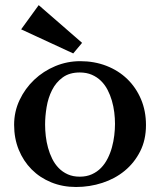

<svg xmlns="http://www.w3.org/2000/svg" viewBox="-20 -725 636 763"><path d="M560.1 -228Q560.1 -168.9 536.9 -123.3Q513.7 -77.6 475.3 -46.1Q437 -14.6 386.7 1.7Q336.4 18.1 282.2 18.1Q228.5 18.1 183.3 -0.5Q138.2 -19 105.5 -52Q72.8 -85 54.4 -130.1Q36.1 -175.3 36.1 -229Q36.1 -281.7 57.9 -327.6Q79.6 -373.5 116 -408Q152.3 -442.4 199.7 -462.2Q247.1 -481.9 298.8 -481.9Q355 -481.9 402.8 -463.4Q450.7 -444.8 485.6 -411.1Q520.5 -377.4 540.3 -330.8Q560.1 -284.2 560.1 -228ZM437 -232.9Q437 -254.9 434.1 -278.6Q431.2 -302.2 424.6 -325Q418 -347.7 407.5 -367.9Q397 -388.2 381.3 -403.6Q365.7 -418.9 344.7 -428Q323.7 -437 296.9 -437Q255.9 -437 229 -417.2Q202.1 -397.5 186.8 -366.9Q171.4 -336.4 165.3 -299.8Q159.2 -263.2 159.2 -230Q159.2 -208 161.9 -184.3Q164.6 -160.6 170.9 -137.7Q177.2 -114.7 187.5 -94Q197.8 -73.2 213.1 -57.4Q228.5 -41.5 249.3 -32.2Q270 -22.9 296.9 -22.9Q324.2 -22.9 345.2 -32.5Q366.2 -42 381.6 -57.9Q397 -73.7 407.7 -95Q418.5 -116.2 424.8 -139.4Q431.2 -162.6 434.1 -186.8Q437 -210.9 437 -232.9ZM133.8 -704.6 306.2 -554.7 271 -512.7 64 -608.4Z"/></svg>

Font: Original Surfer
Style: Regular
Weight: 400
Designer: Astigmatic (AOETI)
Foundry: Astigmatic (AOETI)
Version: Version 1.001